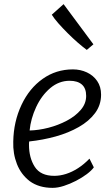

<svg xmlns="http://www.w3.org/2000/svg" viewBox="-20 -899 543 927"><path d="M234 8Q168 8 124 -24Q81.5 -56.5 61.8 -107Q42 -157.5 44 -215Q45.5 -311.5 84 -393Q121.5 -472.5 186 -518.2Q250.5 -564 332 -564Q368.5 -564 399.5 -549.5Q430.5 -535 449.2 -507.8Q468 -480.5 468 -442Q468 -392 439 -353Q410 -314 360.5 -285.8Q311 -257.5 249 -240.2Q187 -223 121 -216Q120.5 -214 120.2 -209.8Q120 -205.5 120 -200Q120 -137 148 -93.5Q176 -50 242 -50Q269.5 -50 298.8 -59.2Q328 -68.5 356.8 -87Q385.5 -105.5 412 -133L433 -91Q422 -75.5 399 -58.2Q376 -41 347 -26Q318 -11 288.5 -1.5Q259 8 234 8ZM123 -269Q166.5 -270 214 -282.2Q261.5 -294.5 303 -316.5Q344.5 -338.5 370.2 -368.8Q396 -399 396 -436Q396 -473 375.2 -491Q354.5 -509 316 -509Q290.5 -509 267.2 -500.2Q244 -491.5 223 -474Q180.5 -438 154.5 -382Q128.5 -326 123 -269ZM399 -658Q379.5 -672.5 355.2 -693.5Q331 -714.5 306.8 -738.8Q282.5 -763 262 -786.2Q241.5 -809.5 230 -828L287 -879L431 -685Z"/></svg>

Font: Koeln Type Sans Light
Style: Italic
Weight: 300
Italic angle: -7.5°
Designer: Eben Sorkin
Foundry: Eben Sorkin
Version: Version 2.001